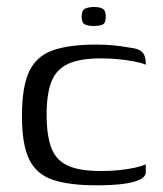

<svg xmlns="http://www.w3.org/2000/svg" viewBox="-20 -535 475 560"><path d="M260.6 5.5Q182.6 5.5 134.6 -10.4Q86.6 -26.2 65.3 -69.7Q44 -113.2 44 -196.6Q44 -282.2 65.3 -327Q86.6 -371.7 134.6 -388.4Q182.6 -405 260.6 -405Q286.6 -405 309.3 -402.9Q331.9 -400.7 360.8 -395.7Q377.4 -393.7 387 -388.6Q396.7 -383.4 401 -373.9Q405.3 -364.4 405.3 -346.2Q393.5 -351.6 370.3 -356Q347.1 -360.4 321.2 -362.6Q295.3 -364.8 274.6 -364.8Q215 -364.8 180.1 -349.4Q145.2 -334 130.6 -298.2Q116 -262.5 116 -200.5Q116 -138.8 130.2 -102.5Q144.5 -66.3 179 -51.3Q213.5 -36.2 274.6 -36.2Q302.7 -36.2 327.9 -38.8Q353 -41.4 373.3 -45.9Q393.5 -50.4 405.3 -55.6V-33.8Q405.3 -19.3 386.7 -10.6Q368.1 -2 335.9 1.8Q303.7 5.5 260.6 5.5ZM254.2 -459.2Q238.3 -459.2 228.2 -463.5Q218.1 -467.8 218.1 -486.2Q218.1 -505.5 228.6 -510Q239.1 -514.6 255 -514.6Q270.6 -514.6 279.6 -509.5Q288.5 -504.5 288.5 -486.2Q288.5 -467.8 279.5 -463.5Q270.4 -459.2 254.2 -459.2Z"/></svg>

Font: Genos Thin
Style: Regular
Weight: 100
Designer: Robert E. Leuschke
Foundry: Robert E. Leuschke
Version: Version 1.010